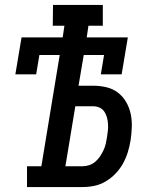

<svg xmlns="http://www.w3.org/2000/svg" viewBox="-20 -755 640 775"><path d="M314 0H89V-84H147L221 -533H139L126 -455H42L67 -604H233L240 -651H193L194 -735H395V-651H337L330 -604H496L471 -455H387L400 -533H318L297 -409H356Q383 -409 409 -403Q435 -397 455.5 -381.5Q476 -366 489 -343.5Q502 -321 507.5 -295.5Q513 -270 512 -242.5Q511 -215 507 -188Q503 -164 496 -141Q489 -118 477 -96Q465 -74 447 -55Q429 -36 407 -23Q385 -10 361.5 -5Q338 0 314 0ZM314 -84Q327 -84 340.5 -88.5Q354 -93 365 -102.5Q376 -112 384 -124Q392 -136 398 -149Q404 -162 407 -175Q410 -188 412 -202Q414 -215 415.5 -228.5Q417 -242 416 -255.5Q415 -269 411.5 -281.5Q408 -294 401 -304.5Q394 -315 382 -320.5Q370 -326 357 -326H284L244 -84Z"/></svg>

Font: Iosevka HT Medium Extended
Style: Italic
Weight: 500
Width: 7
Italic angle: -9°
Monospace: yes
Designer: Belleve Invis
Foundry: Belleve Invis
Version: Version 32.3.0; ttfautohint (v1.8.4)